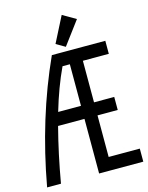

<svg xmlns="http://www.w3.org/2000/svg" viewBox="-136 -1026 859 1111"><g transform="rotate(-15 293.0 -471.0)"><path d="M4.9 0Q76.2 -395.5 229.5 -732.4H549.8V-654.3H394.5V-405.3H515.6V-327.1H394.5V-78.1H581.1V0H316.4V-327.1H158.2Q117.2 -169.4 87.9 0ZM316.4 -405.3V-654.3H272.5Q220.7 -544.4 179.7 -405.3ZM344.7 -942.4 423.8 -896.5 320.3 -757.8 266.6 -789.1Z"/></g></svg>

Font: Consola Mono
Style: Book
Weight: 400
Monospace: yes
Designer: Wojciech Kalinowski "wmk69" (wmk69@o2.pl)
Foundry: Wojciech Kalinowski "wmk69" (wmk69@o2.pl)
Version: Version 2.1.0